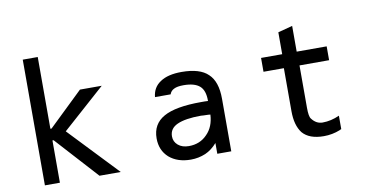

<svg xmlns="http://www.w3.org/2000/svg" viewBox="-87 -1199 2769 1441"><g transform="rotate(-10 1298.0 -479.0)"><path d="M149.4 -958V0H263.7V-322.3H272.5L565.4 0H727.5L374 -372.1L699.2 -662.1H533.2L272.5 -411.1H263.7V-958Z M1464.8 -307.6Q1460 -214.8 1405.3 -160.2Q1350.6 -102.5 1265.6 -102.5Q1214.8 -102.5 1183.6 -128.9Q1152.3 -155.3 1152.3 -196.3Q1152.3 -255.9 1211.9 -283.2Q1273.4 -311.5 1393.6 -311.5Q1395.5 -311.5 1400.4 -311Q1405.3 -310.5 1414.1 -310.1Q1422.9 -309.6 1430.7 -309.6Q1436.5 -309.6 1448.2 -309.1Q1460 -308.6 1464.8 -307.6ZM1464.8 -90.8V-8.8H1571.3V-409.2Q1571.3 -541 1507.8 -599.6Q1446.3 -660.2 1306.6 -660.2Q1202.1 -660.2 1144.5 -621.1Q1085 -583 1078.1 -508.8H1197.3Q1206.1 -535.2 1231.4 -546.9Q1255.9 -559.6 1303.7 -559.6Q1387.7 -559.6 1426.8 -525.4Q1464.8 -492.2 1464.8 -415V-411.1Q1450.2 -411.1 1438.5 -412.1H1412.1Q1216.8 -412.1 1127 -361.3Q1036.1 -310.5 1036.1 -201.2Q1036.1 -110.4 1097.7 -54.7Q1161.1 0 1262.7 0Q1321.3 0 1375 -22.5Q1423.8 -43.9 1464.8 -90.8Z M2184.6 -856.4 2074.2 -827.1V-660.2H1913.1V-554.7H2068.4V-226.6Q2068.4 -119.1 2114.3 -59.6Q2165 0 2276.4 0Q2340.8 0 2399.4 -23.4Q2407.2 -28.3 2413.1 -29.3V-131.8Q2348.6 -102.5 2284.2 -102.5Q2235.4 -102.5 2202.1 -147.5Q2187.5 -165 2187.5 -232.4V-554.7H2413.1V-660.2H2184.6Z"/></g></svg>

Font: OCR-B
Style: Regular
Weight: 400
Version: 1.1